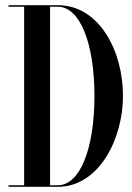

<svg xmlns="http://www.w3.org/2000/svg" viewBox="-20 -720 507 740"><path d="M203 -700H13V-694H73V-6H13V0H203C361 0 454 -184 454 -350C454 -526 361 -700 203 -700ZM173 -6V-694H203C287.5 -694 344 -555 344 -350C344 -145 287.5 -6 203 -6Z"/></svg>

Font: Picaflor 72 pt
Style: Regular
Weight: 400
Designer: Ariel Martín Pérez
Foundry: Tunera Type Foundry
Version: Version 1.000;hotconv 1.0.109;makeotfexe 2.5.65596